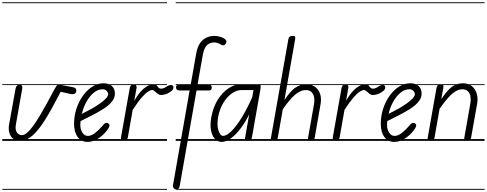

<svg xmlns="http://www.w3.org/2000/svg" viewBox="-25 -1246 4306 1698"><path d="M149 0Q113 0 89.5 -20.2Q66 -40.5 57.2 -73.2Q48.5 -106 55 -143L113 -464Q116 -481 126.8 -489Q137.5 -497 149 -497Q161 -497 168 -488.8Q175 -480.5 171.5 -461L115.5 -145Q107.5 -99 124 -75Q140.5 -51 169.5 -51Q199.5 -51 239.8 -97Q280 -143 332.8 -232Q385.5 -321 452.5 -449.5Q465.5 -473.5 474 -485.2Q482.5 -497 499 -497Q501 -497 511.5 -495Q522 -493 547.8 -488.2Q573.5 -483.5 621 -474.5Q638 -471 644 -463.5Q650 -456 650 -445.5Q650 -424.5 634.5 -417.2Q619 -410 597 -415L511 -434.5L502.5 -417Q430 -276 371.8 -183.5Q313.5 -91 260.2 -45.5Q207 0 149 0ZM149 0Q113 0 89.5 -20.2Q66 -40.5 57.2 -73.2Q48.5 -106 55 -143L113 -464Q116 -481 126.8 -489Q137.5 -497 149 -497Q161 -497 168 -488.8Q175 -480.5 171.5 -461L115.5 -145Q107.5 -99 124 -75Q140.5 -51 169.5 -51Q199.5 -51 239.8 -97Q280 -143 332.8 -232Q385.5 -321 452.5 -449.5Q465.5 -473.5 474 -485.2Q482.5 -497 499 -497Q501 -497 511.5 -495Q522 -493 547.8 -488.2Q573.5 -483.5 621 -474.5Q638 -471 644 -463.5Q650 -456 650 -445.5Q650 -424.5 634.5 -417.2Q619 -410 597 -415L511 -434.5L502.5 -417Q430 -276 371.8 -183.5Q313.5 -91 260.2 -45.5Q207 0 149 0ZM-5 424.5H598V432.5H-5ZM-5 -16H598V0H-5ZM-5 -501.5H598V-493.5H-5ZM-5 -1226H598V-1218H-5Z M750 9Q694 9 662 -34.5Q630 -78 630 -151Q630 -221 651.2 -285.5Q672.5 -350 709 -400.5Q745.5 -451 792.2 -480.2Q839 -509.5 890.5 -509.5Q937.5 -509.5 964.2 -485.5Q991 -461.5 991 -418.5Q991 -387 974 -360.8Q957 -334.5 931 -313.2Q905 -292 877.2 -275.5Q849.5 -259 827.5 -246.5Q798 -230 756.8 -209.8Q715.5 -189.5 687.5 -175Q686.5 -166 686 -156.8Q685.5 -147.5 685.5 -138Q685.5 -100 704.5 -72Q723.5 -44 751.5 -44Q781 -44 813.8 -68.5Q846.5 -93 877 -128.5Q896.5 -154 909.8 -158Q923 -162 932.5 -154.5Q939.5 -150 942.2 -143.2Q945 -136.5 940.8 -124.8Q936.5 -113 921.5 -93.5Q888 -49 841.8 -20Q795.5 9 750 9ZM699 -239Q720.5 -250.5 746 -263.5Q771.5 -276.5 794 -289Q829.5 -310 861 -332.2Q892.5 -354.5 912 -375.5Q931.5 -396.5 931.5 -414Q931.5 -428 918.5 -442.2Q905.5 -456.5 882 -456.5Q841.5 -456.5 804.8 -426.5Q768 -396.5 740.2 -347Q712.5 -297.5 699 -239ZM750 9Q694 9 662 -34.5Q630 -78 630 -151Q630 -221 651.2 -285.5Q672.5 -350 709 -400.5Q745.5 -451 792.2 -480.2Q839 -509.5 890.5 -509.5Q937.5 -509.5 964.2 -485.5Q991 -461.5 991 -418.5Q991 -387 974 -360.8Q957 -334.5 931 -313.2Q905 -292 877.2 -275.5Q849.5 -259 827.5 -246.5Q798 -230 756.8 -209.8Q715.5 -189.5 687.5 -175Q686.5 -166 686 -156.8Q685.5 -147.5 685.5 -138Q685.5 -100 704.5 -72Q723.5 -44 751.5 -44Q781 -44 813.8 -68.5Q846.5 -93 877 -128.5Q896.5 -154 909.8 -158Q923 -162 932.5 -154.5Q939.5 -150 942.2 -143.2Q945 -136.5 940.8 -124.8Q936.5 -113 921.5 -93.5Q888 -49 841.8 -20Q795.5 9 750 9ZM699 -239Q720.5 -250.5 746 -263.5Q771.5 -276.5 794 -289Q829.5 -310 861 -332.2Q892.5 -354.5 912 -375.5Q931.5 -396.5 931.5 -414Q931.5 -428 918.5 -442.2Q905.5 -456.5 882 -456.5Q841.5 -456.5 804.8 -426.5Q768 -396.5 740.2 -347Q712.5 -297.5 699 -239ZM585 424.5H1005.5V432.5H585ZM585 -16H1005.5V0H585ZM585 -501.5H1005.5V-493.5H585ZM585 -1226H1005.5V-1218H585Z M1069 0Q1056.5 0 1049.5 -7.5Q1042.5 -15 1045 -30.5L1122.5 -467Q1125.5 -484.5 1135.5 -492.5Q1145.5 -500.5 1156.5 -500.5Q1168.5 -500.5 1177 -492.2Q1185.5 -484 1182 -464.5L1162.5 -354Q1199.5 -422 1244.8 -461.2Q1290 -500.5 1332.5 -500.5Q1352.5 -500.5 1360.8 -491Q1369 -481.5 1376.8 -471.8Q1384.5 -462 1403 -462Q1416 -462 1430.2 -469.5Q1444.5 -477 1452 -482.5Q1465.5 -491.5 1478.8 -493.5Q1492 -495.5 1500.5 -490.5Q1509 -485.5 1509 -473.5Q1509 -463.5 1504.2 -455.5Q1499.5 -447.5 1491 -440.8Q1482.5 -434 1471 -427Q1452.5 -415.5 1433 -410.8Q1413.5 -406 1402 -406Q1382.5 -406 1368.8 -417Q1355 -428 1344 -438.8Q1333 -449.5 1320 -449.5Q1306.5 -449.5 1284.2 -435.8Q1262 -422 1228.8 -384.2Q1195.5 -346.5 1148.5 -274.5L1106 -33Q1103 -16 1092 -8Q1081 0 1069 0ZM1069 0Q1056.5 0 1049.5 -7.5Q1042.5 -15 1045 -30.5L1122.5 -467Q1125.5 -484.5 1135.5 -492.5Q1145.5 -500.5 1156.5 -500.5Q1168.5 -500.5 1177 -492.2Q1185.5 -484 1182 -464.5L1162.5 -354Q1199.5 -422 1244.8 -461.2Q1290 -500.5 1332.5 -500.5Q1352.5 -500.5 1360.8 -491Q1369 -481.5 1376.8 -471.8Q1384.5 -462 1403 -462Q1416 -462 1430.2 -469.5Q1444.5 -477 1452 -482.5Q1465.5 -491.5 1478.8 -493.5Q1492 -495.5 1500.5 -490.5Q1509 -485.5 1509 -473.5Q1509 -463.5 1504.2 -455.5Q1499.5 -447.5 1491 -440.8Q1482.5 -434 1471 -427Q1452.5 -415.5 1433 -410.8Q1413.5 -406 1402 -406Q1382.5 -406 1368.8 -417Q1355 -428 1344 -438.8Q1333 -449.5 1320 -449.5Q1306.5 -449.5 1284.2 -435.8Q1262 -422 1228.8 -384.2Q1195.5 -346.5 1148.5 -274.5L1106 -33Q1103 -16 1092 -8Q1081 0 1069 0ZM994 424.5H1452V432.5H994ZM994 -16H1452V0H994ZM994 -501.5H1452V-493.5H994ZM994 -1226H1452V-1218H994Z M1533 428.5Q1522.5 428.5 1515.8 422.8Q1509 417 1506.2 409Q1503.5 401 1504.5 393.5L1652 -446H1566Q1547 -446 1539.2 -453.5Q1531.5 -461 1531.5 -472.5Q1531.5 -484.5 1537.2 -491Q1543 -497.5 1561.5 -497.5H1661.5L1709.5 -769Q1720.5 -831.5 1745.2 -866Q1770 -900.5 1803 -914.5Q1836 -928.5 1872 -928.5Q1891.5 -928.5 1918 -921.8Q1944.5 -915 1960.5 -903.5Q1968.5 -898 1974.8 -888.2Q1981 -878.5 1973 -863.5Q1964.5 -847 1952.5 -845.8Q1940.5 -844.5 1934.5 -848.5Q1921 -858 1902.5 -864.5Q1884 -871 1871 -871Q1831.5 -871 1805.2 -846.2Q1779 -821.5 1767.5 -755L1722 -497.5H1815.5Q1834.5 -497.5 1841 -490.8Q1847.5 -484 1847.5 -472.5Q1847.5 -460 1842.5 -453Q1837.5 -446 1820 -446H1713L1564.5 397.5Q1562.5 409.5 1555.5 419Q1548.5 428.5 1533 428.5ZM1533 428.5Q1522.5 428.5 1515.8 422.8Q1509 417 1506.2 409Q1503.5 401 1504.5 393.5L1652 -446H1566Q1547 -446 1539.2 -453.5Q1531.5 -461 1531.5 -472.5Q1531.5 -484.5 1537.2 -491Q1543 -497.5 1561.5 -497.5H1661.5L1709.5 -769Q1720.5 -831.5 1745.2 -866Q1770 -900.5 1803 -914.5Q1836 -928.5 1872 -928.5Q1891.5 -928.5 1918 -921.8Q1944.5 -915 1960.5 -903.5Q1968.5 -898 1974.8 -888.2Q1981 -878.5 1973 -863.5Q1964.5 -847 1952.5 -845.8Q1940.5 -844.5 1934.5 -848.5Q1921 -858 1902.5 -864.5Q1884 -871 1871 -871Q1831.5 -871 1805.2 -846.2Q1779 -821.5 1767.5 -755L1722 -497.5H1815.5Q1834.5 -497.5 1841 -490.8Q1847.5 -484 1847.5 -472.5Q1847.5 -460 1842.5 -453Q1837.5 -446 1820 -446H1713L1564.5 397.5Q1562.5 409.5 1555.5 419Q1548.5 428.5 1533 428.5ZM1529 424.5H1807V432.5H1529ZM1529 -16H1807V0H1529ZM1529 -501.5H1807V-493.5H1529ZM1529 -1226H1807V-1218H1529Z M1935.5 9Q1901.5 9 1876.2 -17.2Q1851 -43.5 1841.2 -92.2Q1831.5 -141 1843.5 -208Q1860 -298.5 1901 -364Q1942 -429.5 1995.8 -465Q2049.5 -500.5 2104 -500.5H2264.5Q2277 -500.5 2279.5 -489.2Q2282 -478 2278.5 -458.5L2202.5 -28Q2201.5 -23 2195.8 -11.5Q2190 0 2166 0Q2147 0 2143.8 -9Q2140.5 -18 2142 -25.5L2179 -235Q2145.5 -166 2103.5 -110.8Q2061.5 -55.5 2018 -23.2Q1974.5 9 1935.5 9ZM1947.5 -44.5Q1981.5 -44.5 2025.8 -90Q2070 -135.5 2117 -213.2Q2164 -291 2206 -387.5L2217 -449.5H2109Q2068 -449.5 2025.8 -420Q1983.5 -390.5 1950.5 -337Q1917.5 -283.5 1904 -211Q1891.5 -136.5 1907.5 -90.5Q1923.5 -44.5 1947.5 -44.5ZM1935.5 9Q1901.5 9 1876.2 -17.2Q1851 -43.5 1841.2 -92.2Q1831.5 -141 1843.5 -208Q1860 -298.5 1901 -364Q1942 -429.5 1995.8 -465Q2049.5 -500.5 2104 -500.5H2264.5Q2277 -500.5 2279.5 -489.2Q2282 -478 2278.5 -458.5L2202.5 -28Q2201.5 -23 2195.8 -11.5Q2190 0 2166 0Q2147 0 2143.8 -9Q2140.5 -18 2142 -25.5L2179 -235Q2145.5 -166 2103.5 -110.8Q2061.5 -55.5 2018 -23.2Q1974.5 9 1935.5 9ZM1947.5 -44.5Q1981.5 -44.5 2025.8 -90Q2070 -135.5 2117 -213.2Q2164 -291 2206 -387.5L2217 -449.5H2109Q2068 -449.5 2025.8 -420Q1983.5 -390.5 1950.5 -337Q1917.5 -283.5 1904 -211Q1891.5 -136.5 1907.5 -90.5Q1923.5 -44.5 1947.5 -44.5ZM1797 424.5H2330V432.5H1797ZM1797 -16H2330V0H1797ZM1797 -501.5H2330V-493.5H1797ZM1797 -1226H2330V-1218H1797Z M2397 0Q2384.5 0 2378.8 -4.2Q2373 -8.5 2371.5 -14.2Q2370 -20 2371 -25L2524.5 -895.5Q2527.5 -914 2536.8 -921.2Q2546 -928.5 2566 -928.5Q2581 -928.5 2584.2 -921.8Q2587.5 -915 2585 -898L2490.5 -361Q2539 -435 2583 -467.8Q2627 -500.5 2683 -500.5Q2733 -500.5 2764 -476Q2795 -451.5 2806.8 -412.2Q2818.5 -373 2810.5 -327.5L2757.5 -24.5Q2756.5 -18.5 2752 -9.2Q2747.5 0 2724 0Q2705.5 0 2702 -9.2Q2698.5 -18.5 2699.5 -27.5L2753 -330Q2757.5 -356 2753.2 -383.5Q2749 -411 2731.5 -430.2Q2714 -449.5 2678.5 -449.5Q2633.5 -449.5 2585.2 -409Q2537 -368.5 2476 -279.5L2431.5 -27Q2430.5 -22 2425.5 -11Q2420.5 0 2397 0ZM2397 0Q2384.5 0 2378.8 -4.2Q2373 -8.5 2371.5 -14.2Q2370 -20 2371 -25L2524.5 -895.5Q2527.5 -914 2536.8 -921.2Q2546 -928.5 2566 -928.5Q2581 -928.5 2584.2 -921.8Q2587.5 -915 2585 -898L2490.5 -361Q2539 -435 2583 -467.8Q2627 -500.5 2683 -500.5Q2733 -500.5 2764 -476Q2795 -451.5 2806.8 -412.2Q2818.5 -373 2810.5 -327.5L2757.5 -24.5Q2756.5 -18.5 2752 -9.2Q2747.5 0 2724 0Q2705.5 0 2702 -9.2Q2698.5 -18.5 2699.5 -27.5L2753 -330Q2757.5 -356 2753.2 -383.5Q2749 -411 2731.5 -430.2Q2714 -449.5 2678.5 -449.5Q2633.5 -449.5 2585.2 -409Q2537 -368.5 2476 -279.5L2431.5 -27Q2430.5 -22 2425.5 -11Q2420.5 0 2397 0ZM2320 424.5H2876V432.5H2320ZM2320 -16H2876V0H2320ZM2320 -501.5H2876V-493.5H2320ZM2320 -1226H2876V-1218H2320Z M2942 0Q2929.5 0 2922.5 -7.5Q2915.5 -15 2918 -30.5L2995.5 -467Q2998.5 -484.5 3008.5 -492.5Q3018.5 -500.5 3029.5 -500.5Q3041.5 -500.5 3050 -492.2Q3058.5 -484 3055 -464.5L3035.5 -354Q3072.5 -422 3117.8 -461.2Q3163 -500.5 3205.5 -500.5Q3225.5 -500.5 3233.8 -491Q3242 -481.5 3249.8 -471.8Q3257.5 -462 3276 -462Q3289 -462 3303.2 -469.5Q3317.5 -477 3325 -482.5Q3338.5 -491.5 3351.8 -493.5Q3365 -495.5 3373.5 -490.5Q3382 -485.5 3382 -473.5Q3382 -463.5 3377.2 -455.5Q3372.5 -447.5 3364 -440.8Q3355.5 -434 3344 -427Q3325.5 -415.5 3306 -410.8Q3286.5 -406 3275 -406Q3255.5 -406 3241.8 -417Q3228 -428 3217 -438.8Q3206 -449.5 3193 -449.5Q3179.5 -449.5 3157.2 -435.8Q3135 -422 3101.8 -384.2Q3068.5 -346.5 3021.5 -274.5L2979 -33Q2976 -16 2965 -8Q2954 0 2942 0ZM2942 0Q2929.5 0 2922.5 -7.5Q2915.5 -15 2918 -30.5L2995.5 -467Q2998.5 -484.5 3008.5 -492.5Q3018.5 -500.5 3029.5 -500.5Q3041.5 -500.5 3050 -492.2Q3058.5 -484 3055 -464.5L3035.5 -354Q3072.5 -422 3117.8 -461.2Q3163 -500.5 3205.5 -500.5Q3225.5 -500.5 3233.8 -491Q3242 -481.5 3249.8 -471.8Q3257.5 -462 3276 -462Q3289 -462 3303.2 -469.5Q3317.5 -477 3325 -482.5Q3338.5 -491.5 3351.8 -493.5Q3365 -495.5 3373.5 -490.5Q3382 -485.5 3382 -473.5Q3382 -463.5 3377.2 -455.5Q3372.5 -447.5 3364 -440.8Q3355.5 -434 3344 -427Q3325.5 -415.5 3306 -410.8Q3286.5 -406 3275 -406Q3255.5 -406 3241.8 -417Q3228 -428 3217 -438.8Q3206 -449.5 3193 -449.5Q3179.5 -449.5 3157.2 -435.8Q3135 -422 3101.8 -384.2Q3068.5 -346.5 3021.5 -274.5L2979 -33Q2976 -16 2965 -8Q2954 0 2942 0ZM2867 424.5H3325V432.5H2867ZM2867 -16H3325V0H2867ZM2867 -501.5H3325V-493.5H2867ZM2867 -1226H3325V-1218H2867Z M3462.5 9Q3406.5 9 3374.5 -34.5Q3342.5 -78 3342.5 -151Q3342.5 -221 3363.8 -285.5Q3385 -350 3421.5 -400.5Q3458 -451 3504.8 -480.2Q3551.5 -509.5 3603 -509.5Q3650 -509.5 3676.8 -485.5Q3703.5 -461.5 3703.5 -418.5Q3703.5 -387 3686.5 -360.8Q3669.5 -334.5 3643.5 -313.2Q3617.5 -292 3589.8 -275.5Q3562 -259 3540 -246.5Q3510.5 -230 3469.2 -209.8Q3428 -189.5 3400 -175Q3399 -166 3398.5 -156.8Q3398 -147.5 3398 -138Q3398 -100 3417 -72Q3436 -44 3464 -44Q3493.5 -44 3526.2 -68.5Q3559 -93 3589.5 -128.5Q3609 -154 3622.2 -158Q3635.5 -162 3645 -154.5Q3652 -150 3654.8 -143.2Q3657.5 -136.5 3653.2 -124.8Q3649 -113 3634 -93.5Q3600.5 -49 3554.2 -20Q3508 9 3462.5 9ZM3411.5 -239Q3433 -250.5 3458.5 -263.5Q3484 -276.5 3506.5 -289Q3542 -310 3573.5 -332.2Q3605 -354.5 3624.5 -375.5Q3644 -396.5 3644 -414Q3644 -428 3631 -442.2Q3618 -456.5 3594.5 -456.5Q3554 -456.5 3517.2 -426.5Q3480.5 -396.5 3452.8 -347Q3425 -297.5 3411.5 -239ZM3462.5 9Q3406.5 9 3374.5 -34.5Q3342.5 -78 3342.5 -151Q3342.5 -221 3363.8 -285.5Q3385 -350 3421.5 -400.5Q3458 -451 3504.8 -480.2Q3551.5 -509.5 3603 -509.5Q3650 -509.5 3676.8 -485.5Q3703.5 -461.5 3703.5 -418.5Q3703.5 -387 3686.5 -360.8Q3669.5 -334.5 3643.5 -313.2Q3617.5 -292 3589.8 -275.5Q3562 -259 3540 -246.5Q3510.5 -230 3469.2 -209.8Q3428 -189.5 3400 -175Q3399 -166 3398.5 -156.8Q3398 -147.5 3398 -138Q3398 -100 3417 -72Q3436 -44 3464 -44Q3493.5 -44 3526.2 -68.5Q3559 -93 3589.5 -128.5Q3609 -154 3622.2 -158Q3635.5 -162 3645 -154.5Q3652 -150 3654.8 -143.2Q3657.5 -136.5 3653.2 -124.8Q3649 -113 3634 -93.5Q3600.5 -49 3554.2 -20Q3508 9 3462.5 9ZM3411.5 -239Q3433 -250.5 3458.5 -263.5Q3484 -276.5 3506.5 -289Q3542 -310 3573.5 -332.2Q3605 -354.5 3624.5 -375.5Q3644 -396.5 3644 -414Q3644 -428 3631 -442.2Q3618 -456.5 3594.5 -456.5Q3554 -456.5 3517.2 -426.5Q3480.5 -396.5 3452.8 -347Q3425 -297.5 3411.5 -239ZM3297.5 424.5H3718V432.5H3297.5ZM3297.5 -16H3718V0H3297.5ZM3297.5 -501.5H3718V-493.5H3297.5ZM3297.5 -1226H3718V-1218H3297.5Z M3781.5 0Q3762.5 0 3759 -8.8Q3755.5 -17.5 3757 -24.5L3835 -467Q3837 -479 3841.5 -486.2Q3846 -493.5 3854.2 -497Q3862.5 -500.5 3875.5 -500.5Q3890 -500.5 3894.2 -493.5Q3898.5 -486.5 3895.5 -469.5L3877.5 -369Q3925.5 -442 3968.5 -475.8Q4011.5 -509.5 4067.5 -509.5Q4117.5 -509.5 4148.5 -483.8Q4179.5 -458 4191.2 -417Q4203 -376 4195 -330.5L4140.5 -24.5Q4140 -18.5 4135.5 -9.2Q4131 0 4107.5 0Q4089 0 4084.2 -9.2Q4079.5 -18.5 4081 -27.5L4135 -333Q4140 -359 4136.2 -387.5Q4132.5 -416 4115.5 -436.2Q4098.5 -456.5 4063 -456.5Q4018.5 -456.5 3971 -414.2Q3923.5 -372 3862.5 -283.5L3817.5 -27.5Q3816.5 -21.5 3810.8 -10.8Q3805 0 3781.5 0ZM3781.5 0Q3762.5 0 3759 -8.8Q3755.5 -17.5 3757 -24.5L3835 -467Q3837 -479 3841.5 -486.2Q3846 -493.5 3854.2 -497Q3862.5 -500.5 3875.5 -500.5Q3890 -500.5 3894.2 -493.5Q3898.5 -486.5 3895.5 -469.5L3877.5 -369Q3925.5 -442 3968.5 -475.8Q4011.5 -509.5 4067.5 -509.5Q4117.5 -509.5 4148.5 -483.8Q4179.5 -458 4191.2 -417Q4203 -376 4195 -330.5L4140.5 -24.5Q4140 -18.5 4135.5 -9.2Q4131 0 4107.5 0Q4089 0 4084.2 -9.2Q4079.5 -18.5 4081 -27.5L4135 -333Q4140 -359 4136.2 -387.5Q4132.5 -416 4115.5 -436.2Q4098.5 -456.5 4063 -456.5Q4018.5 -456.5 3971 -414.2Q3923.5 -372 3862.5 -283.5L3817.5 -27.5Q3816.5 -21.5 3810.8 -10.8Q3805 0 3781.5 0ZM3706 424.5H4260.5V432.5H3706ZM3706 -16H4260.5V0H3706ZM3706 -501.5H4260.5V-493.5H3706ZM3706 -1226H4260.5V-1218H3706Z"/></svg>

Font: Edu AU VIC WA NT Guides
Style: Regular
Weight: 400
Designer: Tina and Corey Anderson, Eben Sorkin, Mirko Velimirovic
Foundry: Google for Education
Version: Version 1.001